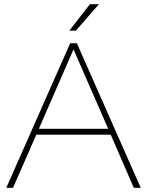

<svg xmlns="http://www.w3.org/2000/svg" viewBox="-20 -894 700 914"><path d="M330 -659 165 -281H495ZM42 0H10L314 -688H346L650 0H617L507 -253H153ZM408 -874H451L341 -748H310Z"/></svg>

Font: Roundo ExtraLight
Style: Regular
Weight: 250
Designer: Namrata Goyal (Gurmukhi), Shiva Nallaperumal (Latin)
Foundry: Indian Type Foundry
Version: Version 1.000;PS 1.0;hotconv 1.0.88;makeotf.lib2.5.647800